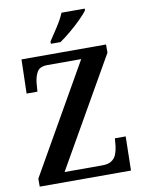

<svg xmlns="http://www.w3.org/2000/svg" viewBox="-99 -999 795 1067"><g transform="rotate(-10 298.0 -465.5)"><path d="M37 0V-45L387 -658H197Q154 -658 139 -633.5Q124 -609 120 -572L116 -522H55L60 -714H537V-668L187 -56H400Q434 -56 453 -69Q472 -82 480 -103Q488 -124 491 -148L495 -192H556L552 0ZM236 -784Q257 -815 283.5 -856Q310 -897 324 -931H455V-921Q443 -904 414.5 -875.5Q386 -847 352 -818.5Q318 -790 290 -771H236Z"/></g></svg>

Font: Noto Serif Tamil SemiCondensed SemiBold
Style: Italic
Weight: 600
Width: 4
Italic angle: -12°
Designer: Indian Type Foundry, Tom Grace, and the Monotype Design Team
Foundry: Monotype Imaging Inc.
Version: Version 2.003; ttfautohint (v1.8.4.7-5d5b)